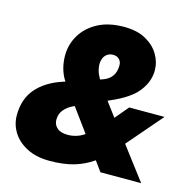

<svg xmlns="http://www.w3.org/2000/svg" viewBox="-102 -778 877 888"><g transform="rotate(15 336.5 -334.0)"><path d="M211 10Q148 10 103 -13Q58 -36 34.5 -73.5Q11 -111 11 -155Q11 -233 54 -283Q97 -333 175 -359L188 -363Q171 -389 163 -418.5Q155 -448 155 -480Q155 -532 181.5 -577Q208 -622 259.5 -650Q311 -678 386 -678Q448 -678 489.5 -655Q531 -632 552.5 -596Q574 -560 574 -519Q574 -467 537.5 -419.5Q501 -372 410 -333L399 -328L450 -260L504 -324H673L529 -157L648 0H453L418 -48Q375 -18 326 -4Q277 10 211 10ZM262 -128Q282 -128 302 -134Q322 -140 341 -153L259 -265L250 -261Q225 -249 209 -229.5Q193 -210 193 -182Q193 -159 210 -143.5Q227 -128 262 -128ZM340 -414 352 -418Q381 -428 395.5 -448.5Q410 -469 410 -500Q410 -518 399 -529Q388 -540 370 -540Q354 -540 342.5 -532.5Q331 -525 325 -511.5Q319 -498 319 -480Q319 -469 323 -453Q327 -437 340 -414Z"/></g></svg>

Font: Gantari Black
Style: Italic
Weight: 900
Italic angle: -10°
Version: Version 1.000